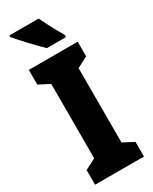

<svg xmlns="http://www.w3.org/2000/svg" viewBox="-235 -981 825 1034"><g transform="rotate(-30 177.0 -463.5)"><path d="M329 0H25V-91L92 -126V-588L25 -623V-714H329V-623L262 -588V-126L329 -91ZM209 -927Q218 -908 233 -878.5Q248 -849 263 -822Q278 -795 287 -781V-767H168Q156 -778 136.5 -798Q117 -818 95.5 -841Q74 -864 55.5 -884.5Q37 -905 27 -917V-927Z"/></g></svg>

Font: Noto Sans Malayalam ExtraCondensed Black
Style: Regular
Weight: 900
Width: 2
Designer: Jelle Bosma - Monotype Design Team
Foundry: Monotype Imaging Inc.
Version: Version 2.104; ttfautohint (v1.8.4.7-5d5b)